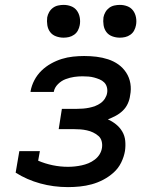

<svg xmlns="http://www.w3.org/2000/svg" viewBox="-20 -757 640 785"><path d="M258 8Q199 8 144.5 -7Q90 -22 44 -51L59 -139H143L136 -100Q164 -88 195 -81.5Q226 -75 258 -75Q272 -75 286 -76.5Q300 -78 314 -81Q328 -84 341.5 -89.5Q355 -95 367.5 -104.5Q380 -114 387.5 -126.5Q395 -139 397 -153Q399 -167 395.5 -180Q392 -193 382 -201.5Q372 -210 360.5 -215.5Q349 -221 335.5 -224Q322 -227 309 -228Q296 -229 282 -229H220L233 -312H295Q307 -312 319.5 -313Q332 -314 344.5 -316.5Q357 -319 369 -323.5Q381 -328 391.5 -335.5Q402 -343 409 -354Q416 -365 418 -377Q420 -389 417 -400.5Q414 -412 406 -420Q398 -428 387 -432.5Q376 -437 365 -440Q354 -443 342 -444Q330 -445 317 -445Q300 -445 283 -442.5Q266 -440 248.5 -433.5Q231 -427 217 -413Q203 -399 200 -382V-381H105V-384Q109 -407 120.5 -429Q132 -451 149.5 -468Q167 -485 188.5 -497Q210 -509 232.5 -516Q255 -523 278.5 -525.5Q302 -528 324 -528Q350 -528 374.5 -525Q399 -522 422 -514.5Q445 -507 464 -493.5Q483 -480 496 -460Q509 -440 513 -416Q517 -392 512 -367Q510 -350 502.5 -333.5Q495 -317 482 -304.5Q469 -292 453 -283.5Q437 -275 421 -269Q439 -261 454.5 -248.5Q470 -236 480 -219Q490 -202 492 -181.5Q494 -161 491 -140Q487 -116 475.5 -92.5Q464 -69 444.5 -51.5Q425 -34 402 -22Q379 -10 355 -3.5Q331 3 306.5 5.5Q282 8 258 8ZM470 -603Q454 -603 439 -608.5Q424 -614 415 -626Q406 -638 403.5 -654Q401 -670 403 -686Q405 -697 411 -707.5Q417 -718 426.5 -725Q436 -732 447.5 -734.5Q459 -737 470 -737Q486 -737 500.5 -731.5Q515 -726 524 -714Q533 -702 536 -686Q539 -670 536 -654Q534 -643 528.5 -632.5Q523 -622 513 -615Q503 -608 492 -605.5Q481 -603 470 -603ZM240 -603Q224 -603 209 -608.5Q194 -614 185 -626Q176 -638 173.5 -654Q171 -670 173 -686Q175 -697 181 -707.5Q187 -718 196.5 -725Q206 -732 217.5 -734.5Q229 -737 240 -737Q256 -737 270.5 -731.5Q285 -726 294 -714Q303 -702 306 -686Q309 -670 306 -654Q304 -643 298.5 -632.5Q293 -622 283 -615Q273 -608 262 -605.5Q251 -603 240 -603Z"/></svg>

Font: Iosevka HT Medium Extended
Style: Italic
Weight: 500
Width: 7
Italic angle: -9°
Monospace: yes
Designer: Belleve Invis
Foundry: Belleve Invis
Version: Version 32.3.0; ttfautohint (v1.8.4)